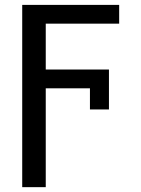

<svg xmlns="http://www.w3.org/2000/svg" viewBox="-20 -566 580 789"><path d="M168 -545.9V203.1H71.3V-545.9ZM427.7 -280.3V-203.1H146.5V-280.3ZM469.7 -545.9V-468.8H146.5V-545.9ZM427.7 -116.2H349.6V-280.3H427.7Z"/></svg>

Font: Inter
Style: Regular
Weight: 400
Designer: Rasmus Andersson
Foundry: rsms
Version: Version 4.000;git-8c9346024